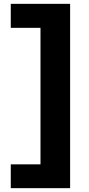

<svg xmlns="http://www.w3.org/2000/svg" viewBox="-20 -813 463 1000"><path d="M345.2 -793V167H36.1V43H190.9V-668H36.1V-793Z"/></svg>

Font: Hubot Sans Expanded
Style: Bold
Weight: 700
Width: 7
Designer: Deni Anggara
Foundry: GitHub
Version: Version 1.001;gftools[0.9.31]